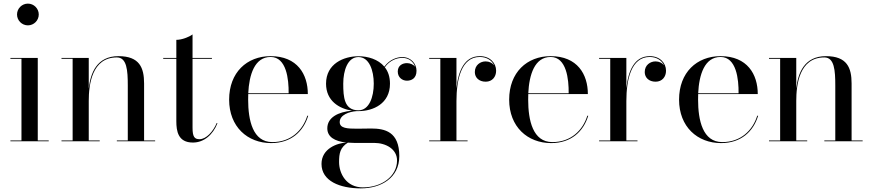

<svg xmlns="http://www.w3.org/2000/svg" viewBox="-20 -780 4814 1060"><path d="M74 -700C74 -667 101 -640 134 -640C167 -640 194 -667 194 -700C194 -733 167 -760 134 -760C101 -760 74 -733 74 -700ZM37.5 -4.5V0H249V-4.5H188.5V-460H37.5V-455.5H98.5V-4.5Z M319.5 -4.5V0H530.5V-4.5H470V-223C470 -312 487 -463 625 -463C680.5 -463 685.5 -391.5 685.5 -307.5V-4.5H625V0H836.5V-4.5H775.5V-319C775.5 -406 750.5 -470 634 -470C514.5 -470 479.5 -377 470 -291V-460H319.5V-455.5H381V-4.5Z M1180.5 -99.5 1176.5 -101C1157 -54 1118.5 -11.5 1081.5 -11.5C1054 -11.5 1043 -24.5 1043 -74.5V-455.5H1150V-460H1043V-590C1023 -575 983.5 -560 953.5 -560V-460H881V-455.5H953.5V-111C953.5 -56 963 7 1045 7C1106.5 7 1156 -37 1180.5 -99.5Z M1681.5 -141H1676.5C1651.5 -60 1585.5 4.5 1483.5 4.5C1375.5 4.5 1350 -116 1350 -230C1350 -240 1350 -250.5 1350.5 -260.5H1679.5C1679.5 -369.5 1622 -470 1474 -470C1343 -470 1245 -380 1245 -230C1245 -80 1346.5 10 1477 10C1588 10 1655.5 -55 1681.5 -141ZM1474 -465.5C1562 -465.5 1574.5 -341.5 1573.5 -265H1350.5C1355.5 -367.5 1385.5 -465.5 1474 -465.5Z M1787 -71.5C1787 -24.5 1827 0 1892 7C1844.5 9.5 1755 38.5 1755 125C1755 219.5 1856.5 260 1972 260C2084.5 260 2184.5 201.5 2184.5 82C2184.5 -53.5 2104 -70.5 2029 -70.5C2000.5 -70.5 1987 -69.5 1952 -69.5C1897.5 -69.5 1855.5 -71.5 1855.5 -106C1855.5 -145.5 1907.5 -164 1949.5 -166.5C1953 -166.5 1956 -166.5 1959 -166.5C2040 -166.5 2133 -207.5 2133 -318C2133 -356 2122.5 -386 2104.5 -408.5C2132 -447.5 2171.5 -460.5 2201 -460.5C2239 -460.5 2263 -437.5 2271.5 -411.5C2261.5 -424.5 2243.5 -431.5 2226.5 -431.5C2202.5 -431.5 2176 -418.5 2176 -385C2176 -352 2201.5 -334.5 2226.5 -334.5C2251.5 -334.5 2279.5 -347 2279.5 -389.5C2279.5 -427.5 2249.5 -465 2200.5 -465C2172.5 -465 2131 -452 2102 -412C2067.5 -453 2011 -469.5 1959 -469.5C1878 -469.5 1780 -428.5 1780 -318C1780 -223.5 1852 -180 1923.5 -169C1846.5 -162 1787 -131.5 1787 -71.5ZM1875 -318C1875 -392 1900 -465 1959 -465C2018 -465 2043.5 -392 2043.5 -318C2043.5 -244 2018 -171 1959 -171C1880 -171 1875 -244 1875 -318ZM1852 114.5C1852 67.5 1857.5 34.5 1900.5 7.5C1912 8.5 1923.5 9 1935.5 9H2045.5C2110.5 9 2172 43 2172 106C2172 193 2088 254.5 1983 254.5C1892 254.5 1852 178 1852 114.5Z M2349.5 -4.5V0H2561.5V-4.5H2500V-222C2500 -341.5 2527 -465.5 2629 -465.5C2667.5 -465.5 2696 -446 2708 -419.5C2698 -432.5 2681 -441 2661 -441C2632.5 -441 2601.5 -421.5 2601.5 -382C2601.5 -352 2624 -329 2661.5 -329C2697.5 -329 2719 -355.5 2719 -389.5C2719 -432.5 2685 -470 2629.5 -470C2544 -470 2510 -389 2500 -292V-460H2349.5V-455.5H2411V-4.5Z M3227.5 -141H3222.5C3197.5 -60 3131.5 4.5 3029.5 4.5C2921.5 4.5 2896 -116 2896 -230C2896 -240 2896 -250.5 2896.5 -260.5H3225.5C3225.5 -369.5 3168 -470 3020 -470C2889 -470 2791 -380 2791 -230C2791 -80 2892.5 10 3023 10C3134 10 3201.5 -55 3227.5 -141ZM3020 -465.5C3108 -465.5 3120.5 -341.5 3119.5 -265H2896.5C2901.5 -367.5 2931.5 -465.5 3020 -465.5Z M3287.5 -4.5V0H3499.5V-4.5H3438V-222C3438 -341.5 3465 -465.5 3567 -465.5C3605.5 -465.5 3634 -446 3646 -419.5C3636 -432.5 3619 -441 3599 -441C3570.5 -441 3539.5 -421.5 3539.5 -382C3539.5 -352 3562 -329 3599.5 -329C3635.5 -329 3657 -355.5 3657 -389.5C3657 -432.5 3623 -470 3567.5 -470C3482 -470 3448 -389 3438 -292V-460H3287.5V-455.5H3349V-4.5Z M4165.5 -141H4160.5C4135.5 -60 4069.5 4.5 3967.5 4.5C3859.5 4.5 3834 -116 3834 -230C3834 -240 3834 -250.5 3834.5 -260.5H4163.5C4163.5 -369.5 4106 -470 3958 -470C3827 -470 3729 -380 3729 -230C3729 -80 3830.5 10 3961 10C4072 10 4139.5 -55 4165.5 -141ZM3958 -465.5C4046 -465.5 4058.5 -341.5 4057.5 -265H3834.5C3839.5 -367.5 3869.5 -465.5 3958 -465.5Z M4225.5 -4.5V0H4436.5V-4.5H4376V-223C4376 -312 4393 -463 4531 -463C4586.5 -463 4591.5 -391.5 4591.5 -307.5V-4.5H4531V0H4742.5V-4.5H4681.5V-319C4681.5 -406 4656.5 -470 4540 -470C4420.5 -470 4385.5 -377 4376 -291V-460H4225.5V-455.5H4287V-4.5Z"/></svg>

Font: Bodoni* 36pt
Style: Regular
Weight: 400
Version: Version 2.3